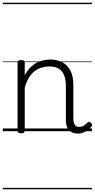

<svg xmlns="http://www.w3.org/2000/svg" viewBox="-20 -950 686 1390"><path d="M542 17Q522 17 506 10.5Q490 4 479 -8Q468 -20 462.5 -38.5Q457 -57 457 -82V-326Q457 -371 445 -403Q433 -435 406.5 -452Q380 -469 337 -469Q309 -469 282 -461Q255 -453 231.5 -435.5Q208 -418 189.5 -388Q171 -358 159 -314V-4Q159 6 152.5 10.5Q146 15 132 15Q119 15 113 10.5Q107 6 107 -4V-496Q107 -506 113 -510.5Q119 -515 132 -515Q146 -515 152.5 -510.5Q159 -506 159 -496V-405Q176 -437 197 -459Q218 -481 242.5 -494Q267 -507 292.5 -513Q318 -519 344 -519Q392 -519 429.5 -500Q467 -481 489 -440.5Q511 -400 511 -334V-94Q511 -74 515 -60Q519 -46 528.5 -38.5Q538 -31 553 -31Q563 -31 573 -34Q583 -37 593 -44.5Q603 -52 613 -62Q619 -68 625.5 -67.5Q632 -67 639 -60Q645 -54 646 -47.5Q647 -41 642 -34Q631 -19 614.5 -7Q598 5 580 11Q562 17 542 17ZM0 410H646V420H0ZM0 -20H646V0H0ZM0 -505H646V-500H0ZM0 -930H646V-920H0Z"/></svg>

Font: Playwrite DE Grund Guides
Style: Regular
Weight: 400
Designer: Veronika Burian, José Scaglione
Foundry: TypeTogether
Version: Version 1.003